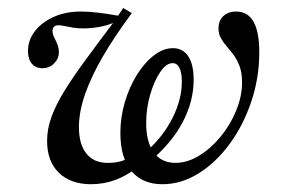

<svg xmlns="http://www.w3.org/2000/svg" viewBox="-20 -455 729 486"><path d="M391.1 11.3Q340.3 11.3 312.5 -22.2Q284.7 -55.6 284.7 -118.5Q284.7 -158.1 296 -196.4Q307.3 -234.7 326.6 -265.7Q346 -296.8 369.8 -314.9Q393.5 -333.1 417.7 -333.1Q442.7 -333.1 456.5 -312.5Q470.2 -291.9 470.2 -253.2Q470.2 -198.4 442.3 -145.6Q414.5 -92.7 358.1 -45.2L350 -71Q392.7 -108.9 416.5 -156Q440.3 -203.2 440.3 -248.4Q440.3 -271 434.3 -283.1Q428.2 -295.2 416.9 -295.2Q400.8 -295.2 385.5 -272.6Q370.2 -250 360.1 -215.3Q350 -180.6 350 -143.5Q350 -95.2 369.4 -69Q388.7 -42.7 424.2 -42.7Q454 -42.7 483.9 -60.9Q513.7 -79 538.3 -108.9Q562.9 -138.7 577.8 -175Q592.7 -211.3 592.7 -246.8Q592.7 -270.2 586.7 -286.7Q580.6 -303.2 571.8 -315.3Q562.9 -327.4 554 -337.5Q545.2 -347.6 539.1 -358.5Q533.1 -369.4 533.1 -383.1Q533.1 -402.4 545.2 -414.1Q557.3 -425.8 577.4 -425.8Q607.3 -425.8 621.8 -400Q636.3 -374.2 636.3 -322.6Q636.3 -258.1 616.1 -198Q596 -137.9 561.3 -90.7Q526.6 -43.5 482.7 -16.1Q438.7 11.3 391.1 11.3ZM210.5 11.3Q158.9 11.3 129 -17.7Q99.2 -46.8 99.2 -98.4Q99.2 -129 110.5 -159.7Q121.8 -190.3 143.1 -225Q164.5 -259.7 195.6 -302Q226.6 -344.4 266.1 -396.8Q250.8 -390.3 230.6 -386.7Q210.5 -383.1 190.3 -383.1Q176.6 -383.1 164.5 -385.1Q152.4 -387.1 143.1 -389.1Q133.9 -391.1 128.2 -391.1Q120.2 -391.1 116.5 -387.1Q112.9 -383.1 112.9 -376.6Q112.9 -368.5 117.3 -360.1Q121.8 -351.6 125.4 -342.3Q129 -333.1 129 -322.6Q129 -306.5 116.9 -294.4Q104.8 -282.3 87.1 -282.3Q70.2 -282.3 60.5 -294Q50.8 -305.6 50.8 -325.8Q50.8 -353.2 68.1 -375.8Q85.5 -398.4 115.7 -412.1Q146 -425.8 184.7 -425.8Q204.8 -425.8 228.2 -423Q251.6 -420.2 279 -415.3L291.9 -434.7L313.7 -421.8Q271 -364.5 241.1 -313.3Q211.3 -262.1 195.6 -217.3Q179.8 -172.6 179.8 -133.1Q179.8 -89.5 198.8 -66.1Q217.7 -42.7 252.4 -42.7Q271.8 -42.7 285.9 -46.8Q300 -50.8 314.5 -58.9L326.6 -30.6Q300 -9.7 271 0.8Q241.9 11.3 210.5 11.3Z"/></svg>

Font: Playfair 12pt Light
Style: Italic
Weight: 300
Italic angle: -15.6°
Designer: Claus Eggers Sørensen
Foundry: Claus Eggers Sørensen
Version: Version 2.000;gftools[0.9.28]